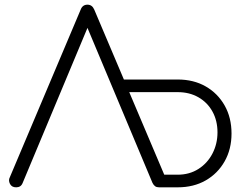

<svg xmlns="http://www.w3.org/2000/svg" viewBox="-20 -801 1065 821"><path d="M661 0 639 -54H740Q790 -54 828.5 -78.5Q867 -103 888.5 -144.5Q910 -186 910 -235Q910 -285 888.5 -324Q867 -363 828.5 -385Q790 -407 740 -407H507L487 -461H740Q808 -461 859.5 -431.5Q911 -402 940.5 -350Q970 -298 970 -230Q970 -163 940.5 -111Q911 -59 859.5 -29.5Q808 0 740 0ZM49 0Q30 0 22.5 -15Q15 -30 22 -43L325 -760Q333 -781 354 -781Q374 -781 383 -760L687 -43Q695 -29 686 -14.5Q677 0 660 0Q650 0 643.5 -4.5Q637 -9 632 -19L338 -720H370L77 -19Q73 -9 66 -4.5Q59 0 49 0Z"/></svg>

Font: ComfortaaLight
Style: Regular
Weight: 300
Designer: Johan Aakerlund
Foundry: Johan Aakerlund
Version: Version 3.104; ttfautohint (v1.8.1.43-b0c9)